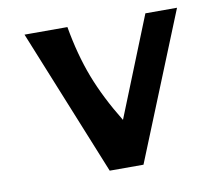

<svg xmlns="http://www.w3.org/2000/svg" viewBox="-57 -502 622 566"><g transform="rotate(-10 253.5 -219.0)"><path d="M412.1 -438.5H506.8L329.1 0H228L50.3 -438.5H178.7Q193.4 -354 219.7 -285.2Q246.1 -216.3 292.5 -140.6Z"/></g></svg>

Font: Rachana
Style: Bold
Weight: 700
Designer: Hussain KH
Foundry: Hussain KH, Rajeesh K Nambiar, Santhosh Thottingal, Swathanthra Malayalam Computing (http://smc.org.in)
Version: Version 7.0.0+20221109